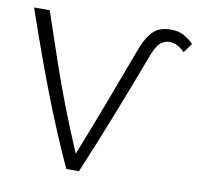

<svg xmlns="http://www.w3.org/2000/svg" viewBox="-78 -784 899 867"><g transform="rotate(10 371.0 -351.0)"><path d="M281 0Q246 -76 214.5 -150.5Q183 -225 151.5 -306Q120 -387 85.5 -482Q51 -577 11 -693H83Q123 -573 158 -471Q193 -369 230 -273.5Q267 -178 311 -75Q363 -207 409.5 -329.5Q456 -452 503 -579Q521 -628 540.5 -655Q560 -682 583.5 -692Q607 -702 637 -702Q674 -702 699 -687.5Q724 -673 742 -654L711 -611Q698 -625 680 -635.5Q662 -646 641 -646Q616 -646 597 -628Q578 -610 558 -554Q507 -418 451 -275.5Q395 -133 339 0Z"/></g></svg>

Font: Ubuntu Sans Light
Style: Regular
Weight: 300
Designer: Dalton Maag Ltd
Foundry: Dalton Maag Ltd
Version: Version 1.006; ttfautohint (v1.8.4.7-5d5b)